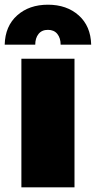

<svg xmlns="http://www.w3.org/2000/svg" viewBox="-41 -797 408 817"><path d="M50 0V-547H276V0ZM-21 -607Q-19 -686 32 -731.5Q83 -777 163 -777Q243 -777 294 -731.5Q345 -686 347 -607H217Q217 -635 203 -652.5Q189 -670 163 -670Q137 -670 123 -652.5Q109 -635 109 -607Z"/></svg>

Font: Montserrat-Alt1 Black
Style: Regular
Weight: 900
Designer: Differentunic
Foundry: Differentunic
Version: Version 7.222